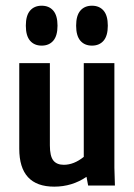

<svg xmlns="http://www.w3.org/2000/svg" viewBox="-20 -663 478 686"><path d="M294.9 0 289.1 -31.2Q237.3 3.9 173.8 3.9Q48.8 3.9 48.8 -131.8V-437.5H158.2V-143.6Q158.2 -105.5 170.4 -89.8Q182.6 -74.2 208 -74.2Q244.1 -74.2 279.3 -102.5V-437.5H388.7V-63.5L390.6 0ZM72.3 -571.3Q72.3 -607.4 87.4 -625Q102.5 -642.6 128.9 -642.6Q155.3 -642.6 170.4 -625Q185.5 -607.4 185.5 -571.3Q185.5 -535.2 170.4 -517.6Q155.3 -500 128.9 -500Q102.5 -500 87.4 -517.6Q72.3 -535.2 72.3 -571.3ZM252 -571.3Q252 -607.4 267.1 -625Q282.2 -642.6 308.6 -642.6Q335 -642.6 350.1 -625Q365.2 -607.4 365.2 -571.3Q365.2 -535.2 350.1 -517.6Q335 -500 308.6 -500Q282.2 -500 267.1 -517.6Q252 -535.2 252 -571.3Z"/></svg>

Font: Sudo
Style: Bold
Weight: 700
Monospace: yes
Designer: Jens Kutilek
Foundry: Jens Kutilek
Version: Version 0.040